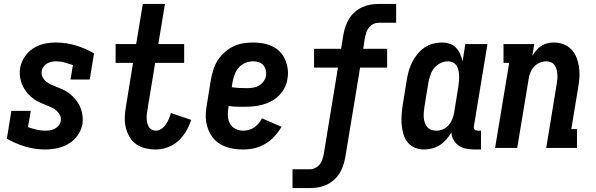

<svg xmlns="http://www.w3.org/2000/svg" viewBox="-20 -755 3040 980"><path d="M211 8Q158 8 108.5 -7Q59 -22 15 -47L38 -189H137L123 -106Q144 -99 165.5 -93.5Q187 -88 210 -88Q223 -88 235.5 -90Q248 -92 259.5 -98Q271 -104 279.5 -114.5Q288 -125 290 -138Q293 -154 285.5 -168Q278 -182 266.5 -192Q255 -202 240.5 -208Q226 -214 211.5 -220Q197 -226 183 -232Q169 -238 156.5 -247Q144 -256 132.5 -266.5Q121 -277 112 -289.5Q103 -302 96.5 -315.5Q90 -329 86 -344.5Q82 -360 81 -376Q80 -392 83 -409Q88 -438 105.5 -464.5Q123 -491 149.5 -508Q176 -525 205.5 -531.5Q235 -538 265 -538Q318 -538 367 -523Q416 -508 460 -483L438 -349H340L352 -423Q331 -430 310 -436Q289 -442 266 -442Q254 -442 242.5 -439.5Q231 -437 220.5 -431Q210 -425 202.5 -415Q195 -405 193 -393Q190 -377 197 -362.5Q204 -348 216 -338.5Q228 -329 242.5 -322.5Q257 -316 271.5 -310.5Q286 -305 300 -298.5Q314 -292 326.5 -283.5Q339 -275 350 -264Q361 -253 370.5 -241Q380 -229 386.5 -215Q393 -201 397 -185.5Q401 -170 402 -154Q403 -138 401 -122Q395 -91 376.5 -64.5Q358 -38 330.5 -21.5Q303 -5 272 1.5Q241 8 211 8Z M775 8Q748 8 722 2Q696 -4 675 -19Q654 -34 641 -56.5Q628 -79 622 -104.5Q616 -130 617 -157.5Q618 -185 623 -212L659 -434H570V-530H675L709 -735H822L788 -530H920V-434H772L733 -197Q731 -185 729.5 -173.5Q728 -162 728.5 -150.5Q729 -139 731.5 -128.5Q734 -118 739 -108.5Q744 -99 754 -93.5Q764 -88 775 -88Q790 -88 804 -97.5Q818 -107 827 -120.5Q836 -134 842 -148.5Q848 -163 853 -178L956 -143Q946 -113 930 -85.5Q914 -58 890 -36Q866 -14 835.5 -3Q805 8 775 8Z M1221 8Q1199 8 1176.5 5Q1154 2 1133.5 -5.5Q1113 -13 1095.5 -25Q1078 -37 1065 -54Q1052 -71 1044 -91Q1036 -111 1032.5 -132.5Q1029 -154 1030.5 -177Q1032 -200 1036 -222L1057 -352Q1062 -377 1070 -402Q1078 -427 1092.5 -449Q1107 -471 1127.5 -489Q1148 -507 1172 -518.5Q1196 -530 1221.5 -534Q1247 -538 1272 -538Q1298 -538 1323 -533.5Q1348 -529 1370 -518.5Q1392 -508 1409 -490.5Q1426 -473 1435.5 -450.5Q1445 -428 1448.5 -403Q1452 -378 1447 -352Q1444 -329 1432.5 -306.5Q1421 -284 1403 -266.5Q1385 -249 1363 -237.5Q1341 -226 1317.5 -220Q1294 -214 1270.5 -212Q1247 -210 1224 -210Q1204 -210 1185 -210.5Q1166 -211 1147 -214L1146 -207Q1142 -185 1143 -163.5Q1144 -142 1153.5 -124.5Q1163 -107 1181.5 -97.5Q1200 -88 1221 -88Q1236 -88 1250.5 -92Q1265 -96 1277.5 -104.5Q1290 -113 1300 -125Q1310 -137 1317 -151L1417 -108Q1402 -82 1381 -59Q1360 -36 1333.5 -20.5Q1307 -5 1278.5 1.5Q1250 8 1221 8ZM1241 -305Q1256 -305 1272 -307.5Q1288 -310 1301.5 -318Q1315 -326 1325 -339.5Q1335 -353 1338 -368Q1340 -383 1336.5 -397.5Q1333 -412 1324 -422.5Q1315 -433 1300.5 -437.5Q1286 -442 1271 -442Q1252 -442 1232.5 -434Q1213 -426 1199 -410.5Q1185 -395 1178 -375.5Q1171 -356 1167 -337L1163 -310Q1182 -307 1201.5 -306Q1221 -305 1241 -305Z M1473 205V109H1561Q1575 109 1588 103Q1601 97 1610.5 86Q1620 75 1624.5 61.5Q1629 48 1632 35L1705 -410H1583V-506H1721L1733 -580Q1737 -601 1744 -621.5Q1751 -642 1763 -661Q1775 -680 1792.5 -695Q1810 -710 1830.5 -719Q1851 -728 1872 -731.5Q1893 -735 1914 -735H2002V-639H1914Q1900 -639 1887 -633Q1874 -627 1864.5 -616Q1855 -605 1850.5 -591.5Q1846 -578 1843 -565L1834 -506H1956V-410H1818L1742 50Q1738 71 1731 91.5Q1724 112 1712 131Q1700 150 1682.5 165Q1665 180 1645 189Q1625 198 1603.5 201.5Q1582 205 1561 205Z M2144 8Q2119 8 2096.5 -1.5Q2074 -11 2059.5 -30Q2045 -49 2038.5 -72.5Q2032 -96 2030 -121Q2028 -146 2030 -171.5Q2032 -197 2036 -222L2057 -352Q2061 -375 2067.5 -397Q2074 -419 2085 -440Q2096 -461 2111.5 -480Q2127 -499 2147 -512.5Q2167 -526 2190 -532Q2213 -538 2235 -538Q2256 -538 2275.5 -531.5Q2295 -525 2308 -511Q2321 -497 2329 -479Q2337 -461 2341 -441L2355 -530H2468L2399 -111Q2398 -107 2398.5 -102Q2399 -97 2402 -94Q2405 -91 2409.5 -89.5Q2414 -88 2418 -88H2435V8H2402Q2381 8 2360 4Q2339 0 2322.5 -11Q2306 -22 2295.5 -40Q2285 -58 2284 -79Q2273 -60 2258 -43Q2243 -26 2225 -14.5Q2207 -3 2186 2.5Q2165 8 2144 8ZM2207 -88Q2224 -88 2241 -95Q2258 -102 2270 -116Q2282 -130 2288.5 -146.5Q2295 -163 2298 -180L2319 -310Q2321 -324 2322.5 -338Q2324 -352 2323.5 -366Q2323 -380 2320.5 -393.5Q2318 -407 2311.5 -418Q2305 -429 2293 -435.5Q2281 -442 2267 -442Q2248 -442 2229 -433Q2210 -424 2197 -408.5Q2184 -393 2177.5 -374.5Q2171 -356 2167 -337L2146 -207Q2144 -193 2143 -179.5Q2142 -166 2143 -153.5Q2144 -141 2148.5 -128.5Q2153 -116 2161 -106.5Q2169 -97 2181 -92.5Q2193 -88 2207 -88Z M2507 0 2579 -434H2550V-530H2707L2697 -470Q2706 -484 2717 -497.5Q2728 -511 2742.5 -520.5Q2757 -530 2773.5 -534Q2790 -538 2806 -538Q2832 -538 2856 -529Q2880 -520 2897 -502Q2914 -484 2923 -460.5Q2932 -437 2935.5 -412Q2939 -387 2937.5 -360.5Q2936 -334 2931 -308L2896 -96H2925V0H2768L2821 -323Q2823 -336 2824.5 -349.5Q2826 -363 2825 -375.5Q2824 -388 2821 -400Q2818 -412 2811 -422Q2804 -432 2792.5 -437Q2781 -442 2768 -442Q2751 -442 2734 -434.5Q2717 -427 2705 -413.5Q2693 -400 2686.5 -383.5Q2680 -367 2678 -350L2620 0Z"/></svg>

Font: Iosevka Slab
Style: Bold Italic
Weight: 700
Italic angle: -9°
Monospace: yes
Designer: Belleve Invis
Foundry: Belleve Invis
Version: Version 11.1.0; ttfautohint (v1.8.3)